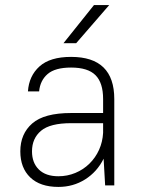

<svg xmlns="http://www.w3.org/2000/svg" viewBox="-20 -730 560 756"><path d="M210 6Q138 6 99 -31.5Q60 -69 60 -134Q60 -203 107 -244Q154 -285 260 -285H386V-340Q386 -404 356 -434Q326 -464 260 -464Q197 -464 167.5 -438.5Q138 -413 134 -370H90Q94 -431 135.5 -468.5Q177 -506 260 -506Q430 -506 430 -340V0H394L388 -105Q362 -53 315 -23.5Q268 6 210 6ZM210 -36Q245 -36 276.5 -49Q308 -62 332 -85.5Q356 -109 370 -140Q384 -171 386 -207V-245H260Q177 -245 141.5 -215Q106 -185 106 -134Q106 -89 133 -62.5Q160 -36 210 -36ZM350 -710H410L280 -560H230Z"/></svg>

Font: Retni Sans Light
Style: Regular
Weight: 300
Designer: Vitaly Kuzmin
Foundry: ParaType Ltd.
Version: Version 1.00;March 2, 2019;FontCreator 11.5.0.2425 64-bit; t